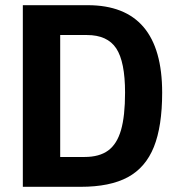

<svg xmlns="http://www.w3.org/2000/svg" viewBox="-20 -720 682 740"><path d="M68 -700H318Q605 -700 605 -363Q605 -233 573 -153.5Q541 -74 472.5 -37Q404 0 291 0H68ZM306 -115Q363 -115 397 -140Q431 -165 446.5 -219Q462 -273 462 -363Q462 -482 428 -533.5Q394 -585 315 -585H212V-115Z"/></svg>

Font: Sarabun
Style: Bold
Weight: 700
Designer: Suppakit Chalermlarp | Katatrad Co.,Ltd.
Foundry: Cadson Demak Co.,Ltd.
Version: Version 1.000; ttfautohint (v1.6)